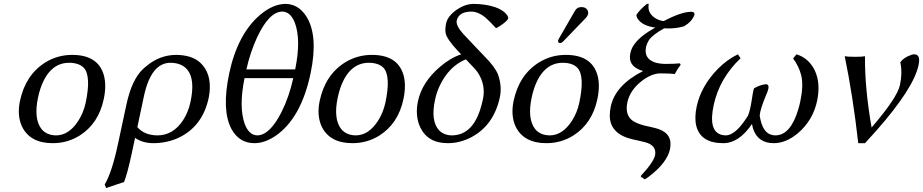

<svg xmlns="http://www.w3.org/2000/svg" viewBox="-20 -718 4692 976"><path d="M81.5 -205.1Q109.9 -337.9 210.9 -400.9Q272.9 -439 347.2 -439Q477.1 -439 507.3 -337.9Q522.5 -285.2 507.3 -213.9Q481 -89.8 384.8 -28.8Q322.8 9.8 248 9.8Q133.8 9.8 92.3 -73.7Q65.9 -129.9 81.5 -205.1ZM332 -398.9Q230 -398.9 185.5 -267.6Q178.2 -245.6 173.3 -222.2Q150.4 -113.8 191.4 -61.5Q217.8 -30.3 265.1 -29.8Q329.1 -29.8 377 -102.1Q404.3 -144 415.5 -195.8Q444.3 -332 405.8 -373.5Q381.3 -398.4 332 -398.9Z M610.8 207 519.5 237.8 512.2 220.2Q549.8 156.2 580.6 9.8L622.1 -184.1Q649.9 -315.4 709 -369.1Q715.3 -375 725.1 -382.8Q792.5 -438.5 875 -439Q955.6 -438.5 998.5 -398.9Q1056.2 -344.7 1044.9 -245.6Q1043.5 -232.9 1041 -221.2Q1010.7 -78.1 891.6 -19.5Q830.6 9.8 757.8 9.8Q704.6 9.3 666.5 -17.1L649.9 61Q627 167 610.8 207ZM948.2 -199.2Q972.7 -313 933.1 -362.8Q903.8 -398.4 846.7 -398.9Q748.5 -398.9 711.9 -230.5Q711.4 -228.5 711.4 -228L678.2 -71.8Q713.9 -30.3 780.3 -29.8Q859.9 -29.8 910.6 -106.9Q937 -147 948.2 -199.2Z M1480.5 -365.2Q1511.7 -517.6 1478 -604.5Q1456.1 -657.7 1416 -659.2Q1348.1 -659.2 1286.6 -527.3Q1252 -452.1 1232.4 -365.2ZM1470.7 -320.8H1223.1Q1193.4 -175.8 1223.6 -88.9Q1245.1 -31.2 1287.1 -29.8Q1350.6 -29.8 1410.6 -147.5Q1449.7 -225.1 1470.7 -320.8ZM1145 -344.2Q1187.5 -544.4 1301.8 -642.1Q1367.2 -697.3 1430.2 -698.2Q1496.1 -698.2 1537.1 -634.8Q1599.1 -537.1 1558.6 -344.2Q1510.3 -116.7 1381.3 -27.8Q1325.7 9.8 1273.4 9.8Q1195.8 9.8 1156.2 -63Q1106 -158.7 1145 -344.2Z M1605 -205.1Q1633.3 -337.9 1734.4 -400.9Q1796.4 -439 1870.6 -439Q2000.5 -439 2030.8 -337.9Q2045.9 -285.2 2030.8 -213.9Q2004.4 -89.8 1908.2 -28.8Q1846.2 9.8 1771.5 9.8Q1657.2 9.8 1615.7 -73.7Q1589.4 -129.9 1605 -205.1ZM1855.5 -398.9Q1753.4 -398.9 1709 -267.6Q1701.7 -245.6 1696.8 -222.2Q1673.8 -113.8 1714.8 -61.5Q1741.2 -30.3 1788.6 -29.8Q1852.5 -29.8 1900.4 -102.1Q1927.7 -144 1939 -195.8Q1967.8 -332 1929.2 -373.5Q1904.8 -398.4 1855.5 -398.9Z M2324.2 -441.9 2308.1 -458.5Q2251 -519 2245.1 -550.8Q2241.7 -570.3 2248 -600.1Q2255.9 -636.7 2302.7 -669.4Q2344.2 -697.3 2385.7 -698.2Q2449.2 -697.8 2498 -681.2Q2538.6 -667 2557.6 -641.6Q2564 -631.8 2563.5 -625Q2560.5 -611.8 2520 -585Q2507.8 -577.1 2501.5 -574.7Q2467.3 -611.8 2449.7 -627Q2412.1 -658.7 2375.5 -659.2Q2312 -658.2 2301.8 -613.8Q2296.4 -588.4 2334 -546.4Q2342.8 -536.6 2384.3 -493.2L2442.4 -432.1Q2496.1 -378.4 2511.7 -338.9Q2532.7 -279.3 2521 -224.1Q2490.7 -82 2377 -21Q2318.8 9.8 2256.3 9.8Q2154.3 9.8 2115.7 -71.8Q2089.4 -129.4 2104.5 -203.1Q2125 -300.3 2217.3 -378.9Q2270 -423.8 2324.2 -441.9ZM2391.1 -371.1 2348.1 -416.5Q2262.7 -381.3 2215.8 -283.2Q2199.2 -248 2191.4 -210.9Q2168.5 -104 2211.4 -56.2Q2235.8 -30.8 2275.9 -29.8Q2377.9 -29.8 2420.4 -159.2Q2428.7 -184.1 2434.6 -211.9Q2450.7 -286.6 2408.2 -350.1Q2399.9 -361.8 2391.1 -371.1Z M2935.1 -682.1Q2960.9 -682.1 2968.8 -661.1Q2970.7 -653.8 2969.7 -647Q2966.8 -636.7 2960 -628.9L2842.3 -506.8Q2834.5 -499.5 2828.1 -499Q2817.4 -499 2816.9 -508.8Q2816.9 -510.7 2816.9 -512.2Q2818.4 -516.6 2821.3 -522L2903.8 -665Q2914.1 -681.6 2935.1 -682.1ZM2590.8 -205.1Q2619.1 -337.9 2720.2 -400.9Q2782.2 -439 2856.4 -439Q2986.3 -439 3016.6 -337.9Q3031.7 -285.2 3016.6 -213.9Q2990.2 -89.8 2894 -28.8Q2832 9.8 2757.3 9.8Q2643.1 9.8 2601.6 -73.7Q2575.2 -129.9 2590.8 -205.1ZM2841.3 -398.9Q2739.3 -398.9 2694.8 -267.6Q2687.5 -245.6 2682.6 -222.2Q2659.7 -113.8 2700.7 -61.5Q2727.1 -30.3 2774.4 -29.8Q2838.4 -29.8 2886.2 -102.1Q2913.6 -144 2924.8 -195.8Q2953.6 -332 2915 -373.5Q2890.6 -398.4 2841.3 -398.9Z M3439.9 -388.2Q3423.8 -368.2 3410.2 -341.8Q3387.7 -344.7 3338.6 -345Q3289.6 -345.2 3235.4 -300.8Q3182.1 -256.3 3169.4 -199.2Q3154.8 -131.3 3198.7 -102.5Q3219.7 -89.4 3254.4 -80.1Q3260.7 -78.6 3280.8 -74.2Q3299.3 -70.3 3307.6 -67.9Q3393.1 -47.9 3388.2 22Q3387.7 30.8 3386.2 39.1Q3371.1 109.9 3277.3 180.7Q3265.6 189.5 3257.8 193.8L3238.8 181.2L3236.8 176.8Q3301.8 107.4 3310.1 70.8Q3318.8 20.5 3259.3 4.9Q3247.6 2 3222.2 -3.9Q3204.1 -8.3 3195.3 -9.8Q3080.6 -36.6 3079.6 -129.9Q3079.6 -152.3 3085 -178.2Q3109.4 -286.1 3249 -356.9Q3182.1 -376.5 3182.1 -426.3Q3182.1 -437.5 3184.6 -449.2Q3196.3 -505.4 3276.4 -557.1Q3292.5 -567.4 3311 -578.1Q3249.5 -585.4 3223.6 -619.6Q3215.3 -631.3 3214.8 -642.1Q3232.9 -669.9 3268.6 -698.2H3277.8Q3269 -653.3 3310.5 -626Q3330.6 -613.3 3354 -610.8Q3442.9 -657.7 3493.2 -658.2Q3511.2 -658.2 3510.3 -645Q3509.8 -642.1 3509.3 -640.1Q3495.1 -606.4 3459.5 -585.9Q3457.5 -585 3456.5 -584Q3407.2 -570.3 3356.4 -574.2Q3296.9 -541 3278.8 -514.2Q3268.6 -498 3264.2 -480Q3252 -422.4 3305.7 -401.9Q3329.1 -393.6 3361.8 -393.1Q3407.2 -393.1 3436.5 -396Z M4133.8 -206.1Q4112.8 -106 4035.6 -40.5Q3975.6 9.8 3913.1 9.8Q3836.4 9.8 3810.5 -57.1Q3805.2 -71.8 3802.7 -87.9Q3736.8 9.8 3656.7 9.8Q3542 9.8 3519.5 -77.6Q3509.3 -119.6 3521.5 -176.8Q3543.5 -279.3 3627.9 -366.7Q3676.8 -416 3731 -441.9L3744.6 -421.9Q3637.7 -320.3 3607.9 -184.1Q3579.1 -49.8 3649.4 -32.2Q3658.2 -30.3 3668.5 -29.8Q3712.4 -29.8 3763.7 -102.1Q3772.5 -114.3 3781.2 -127.9Q3792.5 -150.4 3802.2 -214.8Q3803.2 -220.7 3803.7 -224.1Q3804.7 -229 3806.2 -239.7Q3809.6 -261.7 3813 -269Q3845.2 -287.6 3874.5 -290Q3894.5 -288.1 3881.8 -252.9Q3879.9 -248 3874 -233.9Q3844.2 -162.6 3841.8 -130.9Q3855.5 -37.1 3911.1 -30.8Q3916.5 -30.3 3921.4 -29.8Q3998.5 -29.8 4038.1 -162.6Q4043.9 -182.1 4048.3 -203.1Q4065.4 -284.2 4052.7 -335.9Q4041 -381.3 4011.7 -420.9L4028.8 -441.9Q4090.8 -422.9 4121.6 -360.4Q4152.3 -295.4 4133.8 -206.1Z M4410.6 -69.8Q4539.6 -219.7 4554.2 -283.7Q4554.7 -285.6 4554.7 -286.1Q4567.9 -347.7 4557.6 -395.5Q4556.6 -399.4 4556.2 -400.9Q4572.8 -425.3 4612.3 -439Q4621.6 -441.9 4627 -441.9Q4660.2 -441.9 4649.9 -390.1Q4649.4 -388.2 4649.4 -387.2Q4624.5 -269 4434.6 -53.7Q4406.7 -22 4377 9.8H4342.8Q4314.9 -235.4 4273.9 -432.1Q4290 -429.2 4326.2 -429.2Q4363.3 -429.2 4377 -432.1Q4375.5 -270.5 4410.6 -69.8Z"/></svg>

Font: Linux Biolinum Slanted O
Style: Slanted
Weight: 400
Designer: Philipp H. Poll
Foundry: Philipp H. Poll
Version: Version 1.0.4